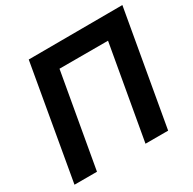

<svg xmlns="http://www.w3.org/2000/svg" viewBox="-155 -866 1035 1028"><g transform="rotate(-30 362.5 -352.5)"><path d="M22 0H161L263 -578H563L461 0H601L725 -705L145 -703Z"/></g></svg>

Font: Geom SemiBold
Style: Bold Italic
Weight: 600
Italic angle: -10°
Version: Version 1.102